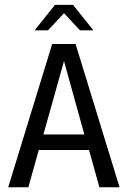

<svg xmlns="http://www.w3.org/2000/svg" viewBox="-20 -790 540 810"><path d="M250 -532.2 163.1 -222.7H335.9ZM200.2 -604.5H298.8L484.4 0H399.4L355.5 -157.2H143.6L99.6 0H14.6ZM211.9 -769.5H288.1L374 -662.1H317.4L250 -734.4L182.6 -662.1H126Z"/></svg>

Font: BabelStone Xiangqi Colour
Style: Regular
Weight: 400
Designer: Andrew West
Foundry: BabelStone
Version: Version 11.001 November 01, 2021